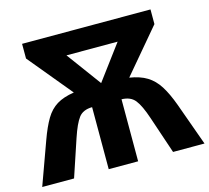

<svg xmlns="http://www.w3.org/2000/svg" viewBox="-107 -815 1018 933"><g transform="rotate(-15 402.0 -348.5)"><path d="M79.6 -697.3H725.6V-623.5L540 -403.8Q592.8 -395.5 627.4 -374.3Q662.1 -353 686.5 -314.5Q710.9 -275.9 732.9 -215.8L810.5 0H652.3L589.4 -187Q566.9 -254.4 544.4 -282.7Q522 -311 476.6 -312V0H328.6V-312Q282.7 -311.5 261 -283Q239.3 -254.4 216.8 -187L154.3 0H-5.9L72.3 -215.8Q94.7 -277.8 117.7 -316.2Q140.6 -354.5 174.1 -375Q207.5 -395.5 261.2 -403.8L79.6 -623.5ZM401.4 -413.6 530.8 -587.4H273.4Z"/></g></svg>

Font: Lunasima
Style: Bold
Weight: 700
Designer: The DocRepair Project, Monotype Design Team
Foundry: Google
Version: Version 2.009